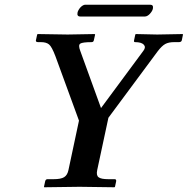

<svg xmlns="http://www.w3.org/2000/svg" viewBox="-20 -791 794 812"><path d="M593.3 -721.2H319.3Q304.2 -721.2 308.1 -738.8Q309.1 -743.2 312.3 -748.8Q315.4 -754.4 319.8 -759.3Q324.2 -764.2 329.8 -767.6Q335.4 -771 339.8 -771H615.7Q629.9 -771 626.5 -753.9Q625.5 -749 622.1 -743.4Q618.7 -737.8 614 -732.7Q609.4 -727.5 603.8 -724.4Q598.1 -721.2 593.3 -721.2ZM269.5 -71.8 314 -280.8 214.4 -553.2Q199.2 -593.3 187.5 -603Q175.8 -612.8 153.3 -612.8H141.1Q138.2 -612.8 136 -613.5Q133.8 -614.3 132.6 -616Q131.3 -617.7 131.8 -620.1L137.2 -645L139.6 -647Q253.4 -645 266.1 -645L380.4 -647L382.3 -645L377 -621.1Q375.5 -613.3 368.2 -612.8Q328.6 -612.8 319.3 -606.4Q310.1 -600.1 319.3 -576.2L407.2 -334L586.4 -576.2Q598.1 -591.3 588.1 -602.1Q578.1 -612.8 551.3 -612.8Q545.4 -612.8 546.9 -620.1L552.2 -645L554.7 -647Q633.3 -645 645 -645L752.4 -647L753.9 -645L749 -621.1Q747.6 -613.3 737.3 -612.8H716.3Q693.4 -612.8 679 -605Q664.6 -597.2 647 -574.2L438.5 -293L391.1 -71.8Q386.2 -49.3 397 -41.3Q407.7 -33.2 438 -33.2H464.8Q472.7 -33.2 471.2 -23.9L466.3 -1L463.9 1Q355 -1 316.4 -1L167 1L166 -1L170.9 -23.9Q172.9 -32.7 180.2 -33.2H207Q237.3 -33.2 251.2 -41.7Q265.1 -50.3 269.5 -71.8Z"/></svg>

Font: Linux Libertine Slanted
Style: Semibold Slanted
Weight: 600
Designer: Philipp H. Poll
Foundry: Philipp H. Poll
Version: Version 5.1.1